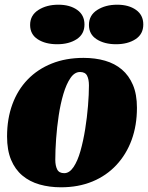

<svg xmlns="http://www.w3.org/2000/svg" viewBox="-20 -776 629 816"><path d="M239 20Q190 20 148 8Q106 -4 75 -30Q44 -56 27 -97Q10 -138 10 -196Q10 -271 32.5 -332.5Q55 -394 97.5 -438Q140 -482 200 -506Q260 -530 335 -530Q385 -530 426.5 -518Q468 -506 498 -480.5Q528 -455 545 -415Q562 -375 562 -318Q562 -243 539.5 -181.5Q517 -120 474.5 -74.5Q432 -29 372.5 -4.5Q313 20 239 20ZM253 -40Q275 -40 292.5 -66Q310 -92 322 -134.5Q334 -177 342 -227Q350 -277 354 -326Q358 -375 358 -413Q358 -439 350 -454.5Q342 -470 320 -470Q297 -470 279.5 -444.5Q262 -419 249.5 -377Q237 -335 229.5 -285Q222 -235 218.5 -186Q215 -137 215 -97Q215 -72 223 -56Q231 -40 253 -40ZM223 -588Q173 -588 140.5 -609Q108 -630 108 -670Q108 -711 143 -733.5Q178 -756 228 -756Q277 -756 308 -734Q339 -712 339 -672Q339 -631 306 -609.5Q273 -588 223 -588ZM473 -588Q424 -588 391 -609Q358 -630 358 -670Q358 -711 393 -733.5Q428 -756 478 -756Q527 -756 558 -734Q589 -712 589 -672Q589 -631 556 -609.5Q523 -588 473 -588Z"/></svg>

Font: Sansita Swashed Light Black
Style: Regular
Weight: 900
Version: Version 1.003